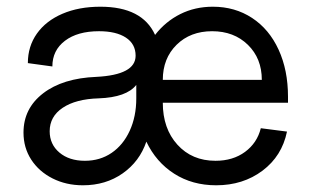

<svg xmlns="http://www.w3.org/2000/svg" viewBox="-20 -536 923 572"><path d="M416 -114Q396 -55 345.5 -19.5Q295 16 227 16Q177 16 136.5 -4.5Q96 -25 73 -60.5Q50 -96 50 -141Q50 -213 108.5 -258Q167 -303 267 -307Q384 -313 384 -370Q384 -405 355 -424Q326 -443 275 -443Q211 -443 173.5 -414.5Q136 -386 136 -338L63 -348Q63 -398 90 -436Q117 -474 166 -495Q215 -516 279 -516Q404 -516 442 -432Q473 -472 517 -494Q561 -516 614 -516Q680 -516 731 -482.5Q782 -449 810 -388Q838 -327 838 -248V-230H465Q465 -153 508.5 -105Q552 -57 622 -57Q674 -57 710 -83.5Q746 -110 757 -154L835 -144Q820 -71 762 -27.5Q704 16 624 16Q553 16 499 -18.5Q445 -53 416 -114ZM233 -57Q278 -57 312.5 -80.5Q347 -104 366.5 -146.5Q386 -189 386 -243V-283Q357 -246 274 -243Q206 -241 167 -215Q128 -189 128 -145Q128 -106 157 -81.5Q186 -57 233 -57ZM612 -443Q547 -443 506 -402.5Q465 -362 465 -298H760Q760 -362 718.5 -402.5Q677 -443 612 -443Z"/></svg>

Font: MedMera Sans
Style: Regular
Weight: 400
Designer: Kasper Nordkvist
Foundry: UNCUT.wtf
Version: Version 1.300